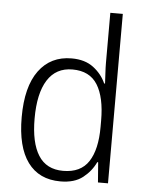

<svg xmlns="http://www.w3.org/2000/svg" viewBox="-54 -804 650 858"><g transform="rotate(5 271.0 -375.0)"><path d="M249 10Q153 10 102.5 -59Q52 -128 52 -261Q52 -398 105 -470Q158 -542 252 -542Q312 -542 350 -513Q388 -484 406 -443H410Q409 -466 407.5 -490.5Q406 -515 406 -535V-760H462V0H417L410 -90H406Q387 -49 349.5 -19.5Q312 10 249 10ZM257 -38Q336 -38 371.5 -92.5Q407 -147 407 -248V-276Q407 -381 372 -437Q337 -493 260 -493Q186 -493 148 -433Q110 -373 110 -260Q110 -152 146 -95Q182 -38 257 -38Z"/></g></svg>

Font: Noto Sans Kannada SemiCondensed Light
Style: Regular
Weight: 300
Width: 4
Designer: Jelle Bosma - Monotype Design Team
Foundry: Monotype Imaging Inc.
Version: Version 2.005; ttfautohint (v1.8.4.7-5d5b)